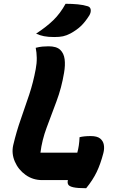

<svg xmlns="http://www.w3.org/2000/svg" viewBox="-20 -953 640 1016"><path d="M203 0Q154 0 115.5 -27.5Q77 -55 58.5 -98Q40 -141 50 -185Q67 -257 90 -322Q113 -387 134.5 -452Q156 -517 169 -587Q175 -618 174.5 -647Q174 -676 169 -700Q188 -705 204.5 -706.5Q221 -708 237 -708Q279 -708 298.5 -689.5Q318 -671 322 -639.5Q326 -608 319 -568Q306 -489 279 -417Q252 -345 227 -278Q202 -211 194 -145H389Q394 -163 397 -183Q400 -203 401 -227Q425 -233 460 -233Q494 -233 510 -220Q526 -207 529.5 -186.5Q533 -166 527 -143Q512 -85 491.5 -42.5Q471 0 436 43Q390 43 368 38Q346 33 341 23.5Q336 14 339 2V0ZM327 -933Q362 -933 392 -930Q422 -927 444 -920Q458 -916 460 -902Q462 -888 453 -872Q431 -837 408.5 -815.5Q386 -794 353 -776Q332 -765 313.5 -761Q295 -757 267 -757Q235 -757 212.5 -761.5Q190 -766 171 -775Q226 -811 262.5 -846.5Q299 -882 327 -933Z"/></svg>

Font: Recursive Mn Csl St XBd
Style: Italic
Weight: 800
Italic angle: -15°
Monospace: yes
Version: Version 1.079;hotconv 1.0.112;makeotfexe 2.5.65598; ttfautoh